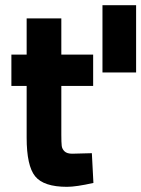

<svg xmlns="http://www.w3.org/2000/svg" viewBox="-20 -710 546 742"><path d="M340 -378H217V-189Q217 -159 218.5 -146.5Q220 -134 229.5 -125Q239 -116 259 -116L335 -118L341 -3Q274 12 239 12Q149 12 116 -28.5Q83 -69 83 -178V-378H24V-499H83V-639H217V-499H340ZM506 -690V-430H376V-690Z"/></svg>

Font: Titillium Web[RUS by Daymarius]
Style: Bold
Weight: 700
Designer: Cyrillization by Daymarius
Foundry: Cyrillization by Daymarius
Version: Version 1.002 September 11, 2018